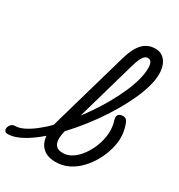

<svg xmlns="http://www.w3.org/2000/svg" viewBox="-402 -1172 1251 1345"><g transform="rotate(30 223.0 -500.0)"><path d="M-138 17Q-157 17 -163.5 5.5Q-170 -6 -166.5 -20.5Q-163 -35 -151 -46.5Q-139 -58 -122 -58Q-90 -58 -51.5 -77Q-13 -96 30.5 -130Q74 -164 119 -210Q164 -256 208.5 -311Q253 -366 293.5 -425Q334 -484 368.5 -545Q403 -606 429 -665Q455 -724 469.5 -777.5Q484 -831 484 -876Q484 -891 497 -898.5Q510 -906 527.5 -906Q545 -906 558 -898.5Q571 -891 571 -876Q571 -829 554.5 -771.5Q538 -714 508.5 -650.5Q479 -587 439.5 -520.5Q400 -454 353 -388.5Q306 -323 254.5 -263Q203 -203 150.5 -152Q98 -101 46.5 -63Q-5 -25 -52 -4Q-99 17 -138 17ZM249 19Q196 19 163 -1.5Q130 -22 115.5 -56.5Q101 -91 102 -135Q103 -179 116 -227L294 -847Q320 -937 360.5 -978Q401 -1019 460 -1019Q495 -1019 519.5 -1001.5Q544 -984 557.5 -952Q571 -920 571 -876Q571 -857 558 -848Q545 -839 527.5 -839Q510 -839 497 -848Q484 -857 484 -876Q484 -895 480 -908.5Q476 -922 468 -929Q460 -936 447 -936Q434 -936 422.5 -926.5Q411 -917 400 -895.5Q389 -874 378 -835L209 -244Q201 -213 194 -180.5Q187 -148 189.5 -121Q192 -94 208.5 -77.5Q225 -61 263 -61Q297 -61 328.5 -79.5Q360 -98 386.5 -129.5Q413 -161 432.5 -199.5Q452 -238 462.5 -279.5Q473 -321 473 -358Q473 -378 470 -399.5Q467 -421 460 -441Q455 -460 458 -472.5Q461 -485 472.5 -491Q484 -497 500 -497Q517 -497 527.5 -486Q538 -475 545 -451Q549 -441 552.5 -426Q556 -411 558.5 -393Q561 -375 561 -355Q561 -311 547 -260.5Q533 -210 506 -160.5Q479 -111 441 -70.5Q403 -30 354.5 -5.5Q306 19 249 19Z"/></g></svg>

Font: Playwrite TZ
Style: Regular
Weight: 400
Designer: Veronika Burian, José Scaglione
Foundry: TypeTogether
Version: Version 1.002